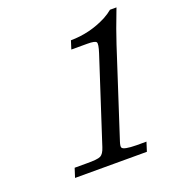

<svg xmlns="http://www.w3.org/2000/svg" viewBox="-100 -586 603 666"><g transform="rotate(-20 201.5 -253.5)"><path d="M402.8 -506.8Q373 -429.7 358.9 -385.7L254.9 -65.4Q249.5 -48.8 252.4 -43.9Q257.8 -34.2 304.7 -33.7H341.3L330.6 0H65.4L76.2 -33.7H119.6Q160.6 -33.2 172.1 -39.1Q183.6 -44.9 190.9 -67.9L291.5 -377.4Q301.8 -409.2 297.6 -416Q293.5 -422.9 264.6 -422.9H205.6L215.3 -453.6Q285.6 -454.1 348.1 -486.3Q366.2 -496.1 378.9 -506.8Z"/></g></svg>

Font: RIT Rachana
Style: Italic
Weight: 400
Designer: Hussain KH
Version: 1.5.2